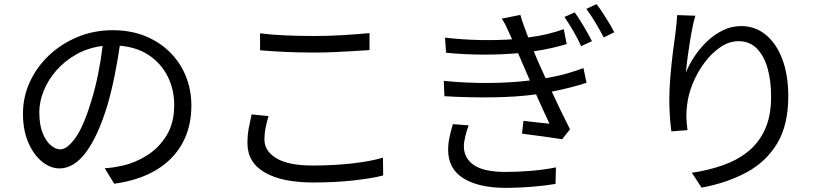

<svg xmlns="http://www.w3.org/2000/svg" viewBox="-20 -862 4040 928"><path d="M271 -140Q304 -140 343.5 -194Q383 -248 421 -373Q440 -434 454 -503Q468 -572 476 -640Q405 -631 348.5 -599Q292 -567 252 -521Q212 -475 191 -422.5Q170 -370 170 -320Q170 -258 186.5 -218Q203 -178 226.5 -159Q250 -140 271 -140ZM532 26 486 -49Q509 -50 531 -53.5Q553 -57 571 -61Q634 -75 691.5 -111.5Q749 -148 785.5 -208Q822 -268 822 -354Q822 -429 791 -491.5Q760 -554 701.5 -594Q643 -634 559 -641Q549 -572 534.5 -499Q520 -426 500 -356Q454 -204 395.5 -126Q337 -48 268 -48Q224 -48 183.5 -80.5Q143 -113 117 -172.5Q91 -232 91 -313Q91 -394 124.5 -466.5Q158 -539 217.5 -595Q277 -651 355.5 -683.5Q434 -716 525 -716Q612 -716 682 -687.5Q752 -659 802 -609Q852 -559 878.5 -493Q905 -427 905 -352Q905 -248 861 -168.5Q817 -89 733.5 -39.5Q650 10 532 26Z M1237 -619V-701Q1291 -694 1358 -691Q1425 -688 1499 -688Q1570 -688 1641.5 -692.5Q1713 -697 1766 -702V-620Q1732 -618 1687 -615Q1642 -612 1593 -610Q1544 -608 1499 -608Q1425 -608 1360.5 -611Q1296 -614 1237 -619ZM1196 -309 1278 -301Q1269 -271 1263.5 -243.5Q1258 -216 1258 -188Q1258 -132 1316 -97Q1374 -62 1492 -62Q1595 -62 1685 -72.5Q1775 -83 1831 -100L1832 -14Q1779 0 1689.5 10Q1600 20 1494 20Q1343 20 1259.5 -28.5Q1176 -77 1176 -170Q1176 -209 1182.5 -243.5Q1189 -278 1196 -309Z M2169 -262 2245 -256Q2236 -232 2229 -203Q2222 -174 2222 -155Q2222 -98 2270 -64.5Q2318 -31 2424 -31Q2484 -31 2549 -36.5Q2614 -42 2667 -53L2665 27Q2619 35 2553 40.5Q2487 46 2426 46Q2294 46 2220 0Q2146 -46 2146 -138Q2146 -170 2153.5 -203Q2161 -236 2169 -262ZM2800 -533 2815 -462Q2782 -451 2739.5 -440Q2697 -429 2647 -419Q2669 -372 2692 -324Q2715 -276 2735 -237L2697 -189Q2660 -195 2605.5 -202.5Q2551 -210 2503 -216L2510 -278Q2547 -274 2580 -270Q2613 -266 2636 -264Q2622 -293 2605 -330.5Q2588 -368 2571 -406Q2476 -393 2360 -391.5Q2244 -390 2128 -397L2125 -471Q2239 -460 2345.5 -461Q2452 -462 2541 -473L2506 -554L2484 -605Q2409 -598 2319 -598Q2229 -598 2136 -607L2131 -680Q2220 -670 2302 -668.5Q2384 -667 2455 -672Q2452 -680 2448.5 -687Q2445 -694 2442 -701Q2432 -724 2424 -740Q2416 -756 2405 -772L2495 -790Q2502 -765 2512 -737.5Q2522 -710 2533 -681Q2581 -687 2621.5 -696.5Q2662 -706 2705 -721L2719 -649Q2682 -638 2644.5 -629.5Q2607 -621 2560 -614L2577 -573Q2584 -558 2594 -535Q2604 -512 2617 -484Q2676 -494 2721 -507Q2766 -520 2800 -533ZM2708 -780 2758 -802Q2776 -777 2800 -737Q2824 -697 2841 -663L2789 -639Q2772 -676 2751 -712Q2730 -748 2708 -780ZM2814 -819 2863 -842Q2876 -826 2891.5 -802.5Q2907 -779 2922.5 -753.5Q2938 -728 2949 -706L2898 -681Q2880 -716 2858.5 -752Q2837 -788 2814 -819Z M3253 -789 3341 -786Q3330 -750 3321 -698.5Q3312 -647 3305 -596.5Q3298 -546 3295 -511Q3310 -549 3336 -588.5Q3362 -628 3397 -661.5Q3432 -695 3474 -715.5Q3516 -736 3563 -736Q3629 -736 3680.5 -694.5Q3732 -653 3761 -576.5Q3790 -500 3790 -396Q3790 -258 3736.5 -169Q3683 -80 3588.5 -29Q3494 22 3371 45L3324 -27Q3405 -39 3474.5 -63.5Q3544 -88 3596 -130Q3648 -172 3677.5 -237Q3707 -302 3707 -395Q3707 -473 3689.5 -533.5Q3672 -594 3637 -628.5Q3602 -663 3550 -663Q3504 -663 3461 -633.5Q3418 -604 3383.5 -557Q3349 -510 3327.5 -456.5Q3306 -403 3301 -354Q3297 -326 3297.5 -298Q3298 -270 3303 -233L3225 -227Q3221 -255 3218 -295.5Q3215 -336 3215 -384Q3215 -431 3220 -490.5Q3225 -550 3232 -607Q3239 -664 3245 -704Q3248 -727 3250 -749Q3252 -771 3253 -789Z"/></svg>

Font: Noto IKEA Simplified Chinese
Style: Regular
Weight: 400
Designer: Monotype Design Team
Foundry: Monotype Imaging Inc.
Version: Version 1.100